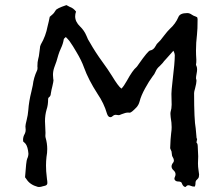

<svg xmlns="http://www.w3.org/2000/svg" viewBox="-20 -728 873 752"><path d="M706.5 4.4Q698.7 3.9 693.8 -6.3Q691.9 -13.2 688.2 -15.1Q684.6 -17.1 678.7 -17.1Q668.9 -17.1 665 -22.9Q663.1 -25.4 663.1 -28.3Q663.1 -31.2 665.3 -35.9Q667.5 -40.5 667.5 -45.4Q667.5 -53.2 661.1 -59.6Q651.9 -67.4 651.9 -76.2Q651.9 -83.5 658.7 -91.8Q661.1 -95.2 661.1 -99.1Q661.1 -105.5 657 -111.8Q652.8 -118.2 652.8 -126.7Q652.8 -135.3 648.9 -141.6Q646.5 -145.5 646.5 -148.4Q647.9 -188 650.4 -206.5Q652.3 -218.8 652.3 -230Q652.3 -237.8 651.4 -248Q647.5 -272.9 647.5 -282.2Q647.5 -286.1 647.9 -288.6Q652.3 -303.2 652.3 -317.9L651.4 -360.4Q651.4 -372.6 655.8 -410.6Q664.6 -482.9 664.6 -512.2Q664.6 -518.6 659.2 -529.3L631.3 -498Q620.6 -486.8 617.2 -481.4Q611.8 -475.1 605.5 -469.2Q594.7 -460.4 589.4 -447.8Q585 -437 577.6 -428.7Q564 -410.6 548.1 -381.6Q532.2 -352.5 526.9 -331.1Q523.4 -317.4 514.6 -307.6Q494.6 -286.6 488.3 -286.6L481.4 -287.1Q472.2 -287.1 456.5 -280.8Q447.8 -276.9 445.3 -276.9L433.6 -278.3Q426.8 -278.3 421.9 -273.7Q417 -269 412.6 -269Q403.3 -269 398.9 -283.2Q387.2 -323.7 361.8 -360.8Q326.2 -416 309.1 -463.4Q299.3 -491.2 279.3 -524.4Q265.6 -548.3 252.4 -566.9Q247.1 -573.7 237.8 -583Q230.5 -576.7 230 -575.2Q227.1 -556.2 218.3 -538.1Q212.4 -525.4 208.5 -512.7Q202.1 -487.8 192.4 -463.4Q187.5 -449.2 187.5 -434.6Q187.5 -426.8 188.5 -419.9Q189.5 -417 189.5 -413.6Q189.5 -409.2 185.1 -390.1Q181.6 -377 179.2 -362.3Q178.7 -351.1 171.4 -346.7Q168.5 -344.7 168.5 -339.8Q168.5 -316.4 162.6 -299.3Q156.2 -277.3 156.2 -253.4Q156.2 -242.2 157.2 -230.7Q158.2 -219.2 158.2 -207.5L157.7 -196.8Q157.7 -190.9 158.7 -188.5Q165 -166.5 165 -144.5Q165 -128.9 162.1 -113.3Q160.2 -96.7 160.2 -79.6Q160.2 -57.1 163.1 -35.2Q164.1 -30.8 164.1 -25.9Q165.5 -18.6 165.5 -11.2Q165.5 -2.9 156.2 -0.5L147.9 1.5Q140.1 4.4 132.8 4.4L127.9 3.9Q97.2 -4.4 83.5 -26.4L78.1 -33.7Q82.5 -98.1 86.4 -106Q91.3 -116.2 91.3 -126.5Q91.3 -129.9 89.8 -138.7Q85.9 -161.6 75.7 -169.4L70.8 -173.8L70.3 -180.7Q70.3 -192.9 77.1 -204.1Q80.6 -211.4 80.6 -219.2L79.6 -232.9Q79.6 -239.3 84.5 -258.3Q89.4 -277.3 90.8 -296.4Q93.3 -331.5 103 -369.6Q106.4 -383.8 108.4 -394Q111.8 -423.8 125 -451.7Q127 -455.1 127 -462.4L126.5 -468.3Q126.5 -485.8 129.6 -496.8Q132.8 -507.8 133.8 -519.5L136.2 -537.6Q136.2 -546.9 140.1 -554.2Q159.2 -586.4 166.5 -625.5Q170.9 -642.1 174.8 -662.1Q178.2 -665.5 182.6 -668.9Q191.9 -676.3 197.8 -687Q200.7 -694.8 240.2 -708L252.9 -701.2Q267.6 -696.3 277.8 -682.6Q274.4 -673.3 274.4 -664.1Q274.4 -642.6 293.9 -624Q310.1 -608.4 318.8 -587.4Q323.7 -573.7 332 -561.5Q353.5 -523.4 381.3 -485.4Q401.9 -457.5 418.9 -430.2Q443.4 -389.6 455.6 -380.9Q465.3 -390.6 476.6 -411.1Q500 -453.6 514.2 -464.8Q516.6 -466.8 523.4 -477.1Q559.6 -528.8 567.9 -530.3Q581.1 -532.2 588.9 -546.9Q592.8 -554.2 594.2 -555.7Q609.9 -570.3 622.1 -587.9Q636.7 -606.9 645 -614.7Q667.5 -634.8 678.7 -661.1Q684.6 -676.8 713.4 -676.8Q722.7 -676.8 731.4 -670.4Q737.8 -666 745.6 -663.6L752 -660.6L752.9 -658.2Q753.9 -655.3 753.9 -653.3Q753.9 -611.8 751.5 -592.3Q747.6 -561 747.6 -529.8Q747.6 -513.7 749 -493.7Q749 -481.9 748.3 -479.5Q747.6 -477.1 747.6 -475.1L748 -473.1Q752 -465.3 752 -457Q752 -449.2 750 -439.5Q747.6 -427.2 747.6 -421.4Q747.6 -419.9 748.5 -417.7Q749.5 -415.5 749.5 -411.1Q749.5 -402.8 744.1 -381.8Q740.2 -369.1 740.2 -363.3Q740.2 -258.8 746.6 -224.6L750 -186.5Q752 -185.5 752 -183.1Q752 -180.7 750.7 -176.5Q749.5 -172.4 749.5 -170.4Q749.5 -169.4 750.5 -168.5Q754.4 -164.6 754.4 -157.2Q754.4 -146 755.4 -134.8Q756.3 -125.5 756.3 -115.7Q756.3 -102.5 755.4 -88.4Q755.4 -74.7 757.6 -61Q759.8 -47.4 759.8 -44.4Q759.8 -41 758.8 -35.4Q757.8 -29.8 750.5 -23.4Q745.6 -20 745.6 -9.8V-8.3Q745.6 -2.4 742.7 2.9Q733.4 2.9 728 0.2Q722.7 -2.4 717.3 -2.4Q712.4 -2.4 706.5 4.4Z"/></svg>

Font: Kurland
Style: Regular
Weight: 400
Designer: GGBot
Version: 0.22